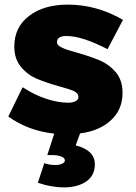

<svg xmlns="http://www.w3.org/2000/svg" viewBox="-20 -573 591 832"><path d="M248 -367C234 -373 227 -381 227 -391C227 -400 231 -406 238 -411C245 -415 255 -417 268 -417C313 -417 372 -398 446 -360L513 -487C437 -531 357 -553 274 -553C205 -553 149 -537 106 -504C63 -471 42 -427 42 -371C42 -335 52 -306 71 -283C90 -260 113 -243 139 -232C165 -221 197 -210 236 -199C266 -191 288 -184 301 -178C314 -171 320 -163 320 -153C320 -145 316 -139 308 -135C300 -130 289 -128 275 -128C245 -128 213 -134 180 -145C146 -156 112 -173 78 -195L16 -68C73 -27 140 -2 215 6L185 99H205C221 99 234 101 245 105C256 109 261 115 261 122C261 128 257 133 250 136C242 140 232 142 220 142C201 142 185 139 172 134L144 219C182 232 220 239 258 239C295 239 327 231 353 214C378 197 391 172 391 139C391 98 363 71 308 57L327 5C384 -2 429 -22 462 -53C495 -84 511 -123 511 -171C511 -207 501 -237 482 -260C462 -283 439 -300 413 -311C386 -322 353 -334 313 -345C283 -353 261 -360 248 -367Z"/></svg>

Font: Argentum Sans ExtraBold
Style: Regular
Weight: 800
Designer: Julieta Ulanovsky
Foundry: Julieta Ulanovsky
Version: Version 5.001;February 15, 2019;FontCreator 11.5.0.2425 64-b